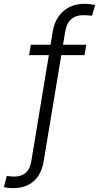

<svg xmlns="http://www.w3.org/2000/svg" viewBox="-110 -770 519 1006"><path d="M341.8 -535.6 333 -481H42.5L51.3 -535.6ZM-41.5 215.8Q-50.3 215.8 -57.9 215.3Q-65.4 214.8 -73 213.6Q-80.6 212.4 -89.8 210.4L-74.2 151.4Q-65.4 152.8 -54.9 154.1Q-44.4 155.3 -35.2 155.3Q2 155.3 24.7 135.5Q47.4 115.7 54.2 73.7L166.5 -605.5Q174.3 -651.4 196.8 -683.6Q219.2 -715.8 253.7 -732.9Q288.1 -750 332 -750Q347.2 -750 361.1 -748.3Q375 -746.6 388.7 -743.7L372.1 -687.5Q363.3 -689 350.3 -689.7Q337.4 -690.4 324.7 -690.4Q286.6 -690.4 262.7 -668.9Q238.8 -647.5 231.4 -603L119.1 73.2Q111.8 119.6 90.8 151.4Q69.8 183.1 36.4 199.5Q2.9 215.8 -41.5 215.8Z"/></svg>

Font: Inter 20pt Light
Style: Italic
Weight: 300
Italic angle: -9.3988°
Version: Version 4.001;git-66647c0bb